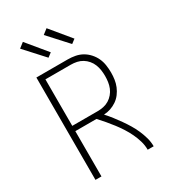

<svg xmlns="http://www.w3.org/2000/svg" viewBox="-229 -1081 1059 1194"><g transform="rotate(-30 300.0 -484.5)"><path d="M95 0V-735H320Q347 -735 373.5 -730Q400 -725 423 -712Q446 -699 464.5 -678.5Q483 -658 494 -634Q505 -610 509 -583Q513 -556 513 -530Q513 -505 509.5 -480.5Q506 -456 496.5 -433Q487 -410 472 -390Q457 -370 436.5 -356Q416 -342 392.5 -334Q369 -326 344 -325Q365 -302 384 -277.5Q403 -253 421 -227.5Q439 -202 455 -175.5Q471 -149 483.5 -120.5Q496 -92 504.5 -61.5Q513 -31 513 0H470Q470 -32 461 -62.5Q452 -93 438.5 -121.5Q425 -150 408 -176.5Q391 -203 372 -228Q353 -253 332.5 -277Q312 -301 290 -325H138V0ZM320 -363Q342 -363 363 -367.5Q384 -372 402 -383Q420 -394 434 -410.5Q448 -427 456 -446.5Q464 -466 467 -487.5Q470 -509 470 -530Q470 -551 467 -572Q464 -593 456 -613Q448 -633 434 -649.5Q420 -666 402 -677Q384 -688 363 -692.5Q342 -697 320 -697H138V-363ZM392 -804 267 -941 303 -969 421 -826ZM222 -804 97 -941 133 -969 251 -826Z"/></g></svg>

Font: Zed Sans Extralight Extended
Style: Regular
Weight: 200
Width: 7
Designer: Belleve Invis
Foundry: Belleve Invis
Version: Version 1.0.0; ttfautohint (v1.8.4)